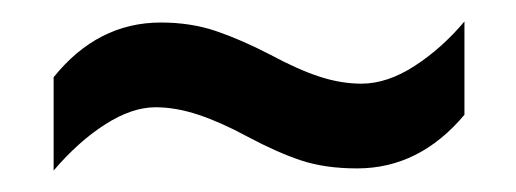

<svg xmlns="http://www.w3.org/2000/svg" viewBox="-20 -442 481 179"><path d="M210 -315Q186 -328 165 -335Q144 -342 125 -342Q103 -342 78 -326Q53 -310 30 -283V-370Q71 -421 130 -421Q158 -421 181.5 -413Q205 -405 232 -391Q258 -377 278 -370.5Q298 -364 317 -364Q341 -364 366.5 -380.5Q392 -397 413 -422V-335Q371 -285 313 -285Q283 -285 260.5 -292.5Q238 -300 210 -315Z"/></svg>

Font: Noto Sans Sinhala ExtraCondensed Medium
Style: Regular
Weight: 500
Width: 2
Designer: Jelle Bosma - Monotype Design Team
Foundry: Monotype Imaging Inc.
Version: Version 2.006; ttfautohint (v1.8.4.7-5d5b)